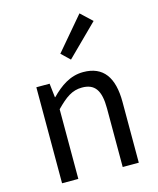

<svg xmlns="http://www.w3.org/2000/svg" viewBox="-127 -961 864 1049"><g transform="rotate(-15 305.0 -436.0)"><path d="M92 0H184V-394C238 -449 276 -477 332 -477C404 -477 435 -434 435 -332V0H526V-344C526 -482 474 -557 360 -557C286 -557 229 -516 178 -464H176L167 -543H92ZM314 -640 488 -812 424 -872 266 -686Z"/></g></svg>

Font: Noto Sans CJK HK
Style: Regular
Weight: 400
Designer: Ryoko NISHIZUKA 西塚涼子 (kana, bopomofo & ideographs); Paul D. Hunt (Latin, Greek & Cyrillic); Sandoll Communications 산돌커뮤니
Foundry: Adobe
Version: Version 2.004;hotconv 1.0.118;makeotfexe 2.5.65603